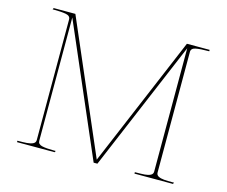

<svg xmlns="http://www.w3.org/2000/svg" viewBox="-104 -893 1224 1036"><g transform="rotate(15 507.5 -375.0)"><path d="M184 -727V-38Q184 -19 207 -13.5Q230 -8 273 -8H284L280 0H70V-8Q103 -8 123 -9.5Q143 -11 156.5 -17.5Q170 -24 170 -38V-712Q170 -732 145 -737Q120 -742 70 -742L74 -750H195L510 -20L818 -750H945V-742Q895 -742 870 -737Q845 -732 845 -712V-38Q845 -24 857.5 -17.5Q870 -11 889 -9.5Q908 -8 938 -8Q940 -8 941.5 -8Q943 -8 945 -8L941 0H726V-8Q761 -8 780.5 -9.5Q800 -11 813 -17.5Q826 -24 826 -38V-727L519 0H498Z"/></g></svg>

Font: TMT Limkin
Style: Regular
Weight: 400
Designer: Gabriel Drozdov
Version: Version 1.000;Glyphs 3.1.2 (3151)